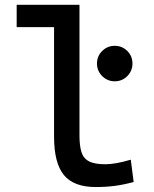

<svg xmlns="http://www.w3.org/2000/svg" viewBox="-20 -752 626 782"><path d="M370.1 9.8Q280.3 9.8 240.2 -39.1Q200.2 -87.9 200.2 -195.3V-641.6H47.9V-732.4H303.7V-200.2Q303.7 -159.2 311.5 -133.3Q319.3 -107.4 342 -95.2Q364.7 -83 409.2 -83Q449.7 -83 512.7 -101.6L524.4 -10.7Q484.9 0 448.5 4.9Q412.1 9.8 370.1 9.8ZM447.3 -420.9Q417.5 -420.9 396.2 -442.1Q375 -463.4 375 -493.2Q375 -523.4 396.2 -544.4Q417.5 -565.4 447.3 -565.4Q477.5 -565.4 498.5 -544.4Q519.5 -523.4 519.5 -493.2Q519.5 -463.4 498.5 -442.1Q477.5 -420.9 447.3 -420.9Z"/></svg>

Font: Cascadia Mono PL
Style: Regular
Weight: 400
Monospace: yes
Designer: Aaron Bell
Foundry: Saja Typeworks
Version: Version 2404.023; ttfautohint (v1.8.4)